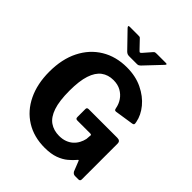

<svg xmlns="http://www.w3.org/2000/svg" viewBox="-259 -1108 1271 1271"><g transform="rotate(45 376.0 -472.5)"><path d="M378 10Q276.7 10 201.3 -37Q125.9 -84 84.9 -169.2Q43.8 -254.4 43.8 -368Q43.8 -486 87.1 -572Q130.3 -658 207.9 -705Q285.4 -752 387.5 -752Q469.5 -752 533.2 -721.2Q596.9 -690.4 636.5 -642.2Q676.2 -593.9 686.4 -540.5Q690 -524.6 687.4 -519.8Q684.7 -514.9 675 -513.2L543.1 -493Q534 -492.7 531.3 -496.7Q528.6 -500.7 526.8 -509Q521 -541.8 502.7 -568.9Q484.4 -596 454.6 -612.8Q424.9 -629.5 384 -629.5Q334.6 -629.5 299.4 -603.4Q264.2 -577.3 245.7 -521Q227.2 -464.7 227.2 -374Q227.2 -278.3 246.6 -221Q266.1 -163.7 302.7 -138.5Q339.3 -113.2 389.7 -113.2Q421.6 -113.2 446.2 -122.5Q470.8 -131.7 488.5 -147.9Q506.2 -164.1 517 -184.6Q527.8 -205 532.7 -227.2L534.9 -256.3Q539.2 -270.7 525.3 -270.7H404Q395.7 -270.7 391.7 -274.4Q387.7 -278 387.7 -288.1V-363.2Q387.7 -377 404.1 -377H671.5Q685.9 -377 693.1 -370.5Q700.3 -364 700.3 -353.2V-15.3Q700.3 -8.3 696.4 -4.1Q692.4 0 685.3 0H653.3Q645.2 0 638.9 -3.5Q632.5 -7 626.8 -16.1L598.3 -87.9Q596.9 -91.5 594.4 -91.5Q591.9 -91.5 588.2 -86.5Q569.9 -64.3 543.1 -41.9Q516.4 -19.4 476.3 -4.7Q436.1 10 378 10ZM439.1 -946.6Q443.9 -952.4 449.5 -953.6Q455.1 -954.7 462.7 -954.7H549.3Q566.6 -954.7 551 -939L443.8 -825.5Q439.3 -821.4 434 -817.7Q428.8 -814 419.2 -814H346.3Q334.3 -814 327.5 -817.5Q320.6 -821.1 314.2 -827.2L206 -939Q199.8 -945.9 200.3 -950.3Q200.8 -954.7 208.7 -954.7H289.9Q298.4 -954.7 302.7 -954.1Q307 -953.4 312.7 -946.6L363.3 -893.6Q374.1 -881.2 379 -881.9Q383.8 -882.6 393 -893.6Z"/></g></svg>

Font: Libre Franklin Thin
Style: Regular
Weight: 100
Designer: Pablo Impallari, Rodrigo Fuenzalida, Nhung Nguyen
Foundry: Impallari Type
Version: Version 3.000